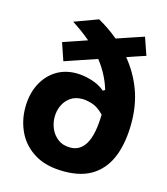

<svg xmlns="http://www.w3.org/2000/svg" viewBox="-114 -843 822 945"><g transform="rotate(15 297.0 -371.0)"><path d="M300 13Q209.5 13 150.8 -22.5Q92 -58 63.5 -116Q35 -174 35 -241Q35 -309 60.5 -360.5Q86 -412 131 -440.8Q176 -469.5 235 -469.5Q272 -469.5 312.8 -457.2Q353.5 -445 382 -420.5L392.5 -426.5Q371 -500 320 -565.5Q283.5 -553 242 -539Q200.5 -525 157 -510L126.5 -599.5Q159 -610.5 189.2 -620.8Q219.5 -631 248 -641Q206 -677 153.5 -710.5L274 -755Q330.5 -723 376.5 -684.5Q407.5 -695 442 -706.8Q476.5 -718.5 514 -731L545 -641.5Q520.5 -633.5 496.8 -625.5Q473 -617.5 450.5 -609.5Q502 -547.5 530.8 -471.2Q559.5 -395 559.5 -302.5Q559.5 -207 532.8 -136Q506 -65 448.8 -26Q391.5 13 300 13ZM186.5 -234.5Q186.5 -203 199.2 -174.2Q212 -145.5 237 -127Q262 -108.5 299 -108.5Q403.5 -108.5 407 -305Q375.5 -337.5 345.8 -346.2Q316 -355 297 -355Q260.5 -355 236 -337.8Q211.5 -320.5 199 -293Q186.5 -265.5 186.5 -234.5Z"/></g></svg>

Font: Commissioner
Style: Bold
Weight: 700
Designer: Kostas Bartsokas
Foundry: Kostas Bartsokas
Version: Version 1.000; ttfautohint (v1.8.3)